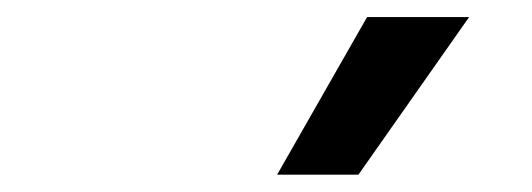

<svg xmlns="http://www.w3.org/2000/svg" viewBox="-20 -815 626 226"><path d="M306.2 -609.4 412.1 -794.9H532.2L401.9 -609.4Z"/></svg>

Font: Cascadia Mono
Style: Italic
Weight: 400
Italic angle: -10°
Monospace: yes
Designer: Aaron Bell
Foundry: Saja Typeworks
Version: Version 2404.023; ttfautohint (v1.8.4)